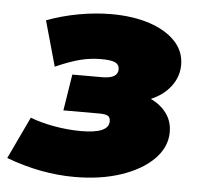

<svg xmlns="http://www.w3.org/2000/svg" viewBox="-76 -605 680 664"><g transform="rotate(5 263.5 -273.0)"><path d="M206 13Q89 13 -31 -32L38 -178Q74 -164 121.5 -155.5Q169 -147 215 -147Q311 -147 311 -189Q311 -203 302.5 -208Q294 -213 273 -213H148L168 -339H272Q326 -339 326 -371Q326 -387 312 -394Q298 -401 263 -401Q226 -401 190.5 -392Q155 -383 105 -361L61 -518Q114 -538 172 -548.5Q230 -559 285 -559Q360 -559 417.5 -540Q475 -521 507.5 -486.5Q540 -452 540 -405Q540 -364 514.5 -330.5Q489 -297 446 -279Q481 -262 501 -234.5Q521 -207 521 -170Q521 -118 480 -76.5Q439 -35 368 -11Q297 13 206 13Z"/></g></svg>

Font: Montserrat Black
Style: Italic
Weight: 900
Italic angle: -11.3°
Designer: Julieta Ulanovsky
Foundry: Julieta Ulanovsky
Version: Version 9.000; ttfautohint (v1.8.4.7-5d5b)